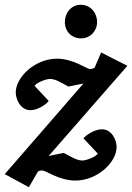

<svg xmlns="http://www.w3.org/2000/svg" viewBox="-36 -746 554 805"><path d="M498 -470 388 -526 361 -463C356 -458 349 -457 340 -457C327 -457 271 -500 203 -500C110 -500 30 -422 30 -358C30 -331 49 -284 92 -284C125 -284 162 -312 168 -323L109 -386C118 -401 159 -415 173 -415C196 -415 216 -402 251 -383L314 -396L-16 -16L85 39L122 -25C126 -31 134 -31 143 -31C156 -31 212 11 280 11C373 11 453 -66 453 -130C453 -157 434 -204 391 -204C358 -204 321 -176 314 -166L374 -102C365 -87 324 -73 310 -73C287 -73 267 -86 231 -105L168 -92ZM371 -653C371 -694 342 -726 303 -726C263 -726 236 -693 236 -653C236 -614 265 -585 304 -585C342 -585 371 -616 371 -653Z"/></svg>

Font: Veleka
Style: Bold Italic
Weight: 700
Italic angle: -12°
Designer: Stefan Peev, Context Ltd, 2016; SIL International, 1997-2014.
Foundry: Stefan Peev, Context Ltd, 2016
Version: Version 5.000